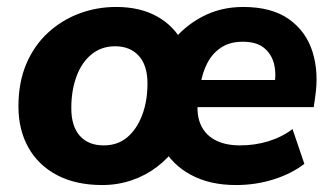

<svg xmlns="http://www.w3.org/2000/svg" viewBox="-20 -521 957 552"><path d="M274 11Q198 11 144 -17.5Q90 -46 61.5 -97Q33 -148 33 -215Q33 -284 55.5 -337Q78 -390 117.5 -426.5Q157 -463 207.5 -482Q258 -501 314 -501Q383 -501 432 -473.5Q481 -446 506 -397H472Q507 -444 560.5 -472.5Q614 -501 679 -501Q761 -501 810.5 -466Q860 -431 878.5 -372Q897 -313 886 -241L882 -213H524L536 -291H785L769 -277Q775 -313 767 -340.5Q759 -368 737.5 -384.5Q716 -401 678 -401Q641 -401 616 -384.5Q591 -368 576.5 -340.5Q562 -313 557 -280L551 -243Q543 -199 555 -167.5Q567 -136 596.5 -119.5Q626 -103 670 -103Q713 -103 752 -115Q791 -127 821 -150L855 -50Q819 -22 767.5 -5.5Q716 11 658 11Q583 11 528.5 -18.5Q474 -48 446 -101H489Q464 -66 431 -41Q398 -16 358 -2.5Q318 11 274 11ZM278 -103Q318 -103 345.5 -126Q373 -149 388.5 -189.5Q404 -230 404 -281Q404 -333 379 -360.5Q354 -388 311 -388Q272 -388 243.5 -365Q215 -342 200 -301.5Q185 -261 185 -210Q185 -158 209.5 -130.5Q234 -103 278 -103Z"/></svg>

Font: Nunito Sans 12pt ExtraLight 12pt ExtraBold
Style: Italic
Weight: 800
Italic angle: -9°
Version: Version 3.101;gftools[0.9.27]